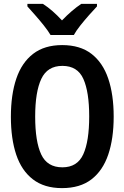

<svg xmlns="http://www.w3.org/2000/svg" viewBox="-20 -958 640 988"><path d="M299 10Q208 10 149.5 -35Q91 -80 63.5 -162Q36 -244 36 -357Q36 -471 64 -553.5Q92 -636 150.5 -681Q209 -726 300 -726Q392 -726 450.5 -681Q509 -636 537 -553.5Q565 -471 565 -358Q565 -245 537 -162.5Q509 -80 450.5 -35Q392 10 299 10ZM301 -97Q378 -97 408.5 -164Q439 -231 439 -359Q439 -485 409 -552Q379 -619 301 -619Q224 -619 192.5 -552Q161 -485 161 -358Q161 -230 192 -163.5Q223 -97 301 -97ZM240 -778Q227 -800 205.5 -827Q184 -854 161 -880Q138 -906 121 -925V-938H201Q226 -922 250.5 -900.5Q275 -879 299 -853Q324 -879 349 -900.5Q374 -922 398 -938H479V-925Q461 -906 438 -880Q415 -854 393.5 -827Q372 -800 360 -778Z"/></svg>

Font: Noto Sans Mono SemiBold
Style: Regular
Weight: 600
Designer: Monotype Design Team
Foundry: Monotype Imaging Inc.
Version: Version 2.014; ttfautohint (v1.8.4.7-5d5b)